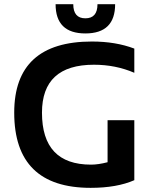

<svg xmlns="http://www.w3.org/2000/svg" viewBox="-20 -904 719 929"><path d="M629.9 -32.2Q545.4 4.9 418.5 4.9Q48.8 4.9 48.8 -358.9Q48.8 -703.1 424.8 -703.1Q539.6 -703.1 629.9 -668.9V-551.8Q539.6 -590.8 434.6 -590.8Q183.1 -590.8 183.1 -358.9Q183.1 -107.4 420.4 -107.4Q455.6 -107.4 500.5 -119.1V-322.3H629.9ZM249 -883.8H334.5Q334.5 -815.4 393.1 -815.4Q451.7 -815.4 451.7 -883.8H537.1Q537.1 -742.2 393.1 -742.2Q249 -742.2 249 -883.8Z"/></svg>

Font: Voltera
Style: Bold
Weight: 700
Designer: Bernd Montag
Version: Version 1.301